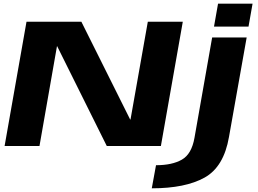

<svg xmlns="http://www.w3.org/2000/svg" viewBox="-20 -793 1399 1043"><path d="M5 0H194.5L289.5 -542H290.5L560 0H854L973 -675H783L689 -144H687L422 -675H124ZM804.5 230Q986.5 230 1091.2 171.8Q1196 113.5 1224 -49.5L1320 -589.5H1132.5L1036.5 -44.5Q1021 44 968 74.2Q915 104.5 827.5 104.5ZM1164.5 -773 1142.5 -648.5H1330L1352 -773Z"/></svg>

Font: Anybody Expanded
Style: Bold Italic
Weight: 700
Width: 7
Italic angle: -10°
Version: Version 1.113;gftools[0.9.25]